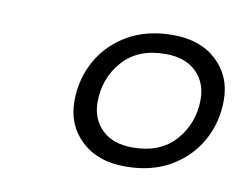

<svg xmlns="http://www.w3.org/2000/svg" viewBox="-46 -784 532 418"><g transform="rotate(10 220.0 -575.0)"><path d="M306.5 -725Q367 -725 403.2 -691.2Q439.5 -657.5 439.5 -604Q439.5 -555 416.8 -514.2Q394 -473.5 352.2 -449.2Q310.5 -425 252.5 -425Q192 -425 155.8 -459Q119.5 -493 119.5 -546Q119.5 -595 142.2 -635.8Q165 -676.5 207 -700.8Q249 -725 306.5 -725ZM261.5 -468.5Q322.5 -468.5 356 -506.5Q389.5 -544.5 389.5 -597.5Q389.5 -634 365.5 -657.8Q341.5 -681.5 297.5 -681.5Q236.5 -681.5 203 -643.5Q169.5 -605.5 169.5 -552.5Q169.5 -516 193.5 -492.2Q217.5 -468.5 261.5 -468.5Z"/></g></svg>

Font: Newsreader 72pt ExtraBold
Style: Italic
Weight: 800
Italic angle: -17°
Designer: Hugues Gentile
Foundry: Production Type
Version: Version 1.003; ttfautohint (v1.8.3)